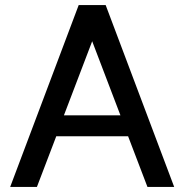

<svg xmlns="http://www.w3.org/2000/svg" viewBox="-20 -734 724 754"><path d="M395 -714 664 0H559L483 -199H201L125 0H20L289 -714ZM453 -281 342 -572 231 -281Z"/></svg>

Font: Non Bureau
Style: Regular
Weight: 400
Designer: Jona Saucedo
Foundry: Non Foundry
Version: Version 1.000; ttfautohint (v1.8.4)